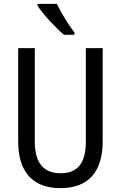

<svg xmlns="http://www.w3.org/2000/svg" viewBox="-20 -963 625 993"><path d="M274 -943H174V-934C199 -893 269 -818 311 -783H365V-795C336 -832 295 -898 274 -943ZM511 -232V-714H424V-232C424 -121 383 -67 294 -67C206 -67 160 -119 160 -231V-714H74V-232C74 -73 150 10 292 10C438 10 511 -75 511 -232Z"/></svg>

Font: Noto Sans Gujarati Condensed
Style: Regular
Weight: 400
Width: 3
Designer: Jelle Bosma - Monotype Design Team, Universal Thirst
Foundry: Monotype Imaging Inc.
Version: Version 2.106